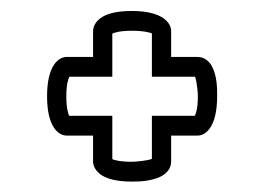

<svg xmlns="http://www.w3.org/2000/svg" viewBox="-20 -480 494 359"><path d="M226.5 -177.5C203 -177.5 192.8 -181.1 190 -182.4V-263.5H109.4C107.5 -267.3 104 -277.4 104 -300C104 -323.7 108.1 -333.6 109.8 -336.5H190V-417.1C193.8 -419 203.9 -422.5 226.5 -422.5C249.9 -422.5 261.1 -418.8 264 -417.6V-336.5H344.7C348.1 -328.1 350 -306.5 350 -300C350 -276.3 345.9 -266.4 344.2 -263.5H264V-182.9C255.4 -179.4 233 -177.5 226.5 -177.5ZM386 -303.3C386 -303.6 386 -303.9 386 -304.2C386 -313.8 385.9 -337.8 376.6 -355.4C371.8 -364.6 362.9 -373.5 349.5 -373.5H300V-422C300 -435.7 286.1 -459.5 226.5 -459.5C199.8 -459.5 182.9 -455.1 171.7 -448.6C157.3 -440.1 154 -428.3 154 -422V-373.5H104.5C90.5 -373.5 68 -359.2 68 -300C68 -240.8 90.5 -226.5 104.5 -226.5H154V-178C154 -171.7 157.3 -159.9 171.7 -151.4C182.9 -144.9 199.8 -140.5 226.5 -140.5H227.7C228.2 -140.5 228.9 -140.5 229.7 -140.5C238.3 -140.5 262.1 -140.9 280.1 -149.7C290 -154.6 300 -163.7 300 -178V-226.5H349.5C363.5 -226.5 386 -240.8 386 -300V-301C386 -301.8 386 -302.4 386 -303.3Z"/></svg>

Font: Platiipus Bold
Style: Bold
Weight: 400
Version: Version 001.000